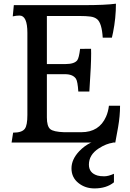

<svg xmlns="http://www.w3.org/2000/svg" viewBox="-20 -776 708 1044"><path d="M599.6 215.3Q559.1 248.5 493.7 248.5Q443.4 248.5 407.2 219.7Q368.7 189.5 368.7 139.6Q368.7 90.8 410.6 46.4Q439 16.6 473.6 0L479 -1H43L51.3 -54.7Q100.1 -54.7 115.2 -76.2Q128.9 -94.7 128.9 -150.9V-597.2Q128.9 -691.4 86.4 -691.4Q69.3 -691.4 49.3 -687L55.2 -748H434.1Q551.8 -748 610.4 -755.9Q610.4 -677.7 594.7 -599.6Q591.3 -581.1 588.4 -571.3H538.6Q533.7 -650.4 508.3 -671.4Q494.1 -683.1 471.4 -686Q448.7 -689 414.6 -689H234.9V-427.7H335.9Q384.8 -427.7 400.4 -448.7Q409.7 -461.9 415.5 -510.3L475.1 -510.7L475.6 -484.9Q475.6 -422.9 466.8 -293.9L465.8 -278.3H405.8Q402.3 -333.5 393.1 -347.7Q376.5 -372.6 333 -372.6H234.9V-137.2Q234.9 -89.8 252.9 -74.2Q270.5 -59.1 328.6 -57.1H421.9Q519.5 -57.1 556.6 -141.6Q568.4 -168 572.3 -201.2H632.8Q632.8 -145.5 622.1 -84L606.9 -1H585.9Q587.9 -0.5 589.8 -0.5H592.8Q594.2 -0.5 595.2 0Q558.1 4.4 516.6 31.2Q463.4 65.9 463.4 119.1Q463.4 165 510.7 178.7Q524.4 182.6 546.9 182.6Q569.3 182.6 599.6 168.9Z"/></svg>

Font: HeadlandOne
Style: Regular
Weight: 400
Designer: Gary Lonergan
Foundry: Sorkin Type Co.
Version: Version 1.002